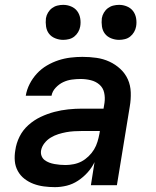

<svg xmlns="http://www.w3.org/2000/svg" viewBox="-20 -762 640 790"><path d="M206 8Q183 8 160.5 5Q138 2 118 -5.5Q98 -13 81 -26Q64 -39 53.5 -58Q43 -77 41 -99Q39 -121 43 -144Q47 -173 60.5 -200Q74 -227 97 -247.5Q120 -268 147.5 -281Q175 -294 203.5 -301.5Q232 -309 261 -312Q290 -315 318 -315H406L410 -339Q413 -361 408.5 -381Q404 -401 389 -414Q374 -427 353.5 -432Q333 -437 312 -437Q294 -437 275.5 -434.5Q257 -432 240 -424Q223 -416 209 -401Q195 -386 192 -368H86Q90 -393 102 -416.5Q114 -440 132 -459.5Q150 -479 173 -492.5Q196 -506 220.5 -514Q245 -522 270 -525Q295 -528 319 -528Q349 -528 377 -524Q405 -520 430 -508.5Q455 -497 475 -478.5Q495 -460 506 -435.5Q517 -411 518 -382Q519 -353 514 -324L461 0H354L369 -95Q358 -72 340.5 -52.5Q323 -33 301 -18.5Q279 -4 254.5 2Q230 8 206 8ZM250 -83Q266 -83 283.5 -86.5Q301 -90 316 -98Q331 -106 344.5 -119Q358 -132 367 -147Q376 -162 381 -178.5Q386 -195 389 -211L391 -223H318Q302 -223 285 -222Q268 -221 252 -218Q236 -215 220 -210Q204 -205 189 -196Q174 -187 163 -173Q152 -159 149 -143Q147 -131 151 -120.5Q155 -110 163.5 -103.5Q172 -97 182.5 -93Q193 -89 204.5 -87Q216 -85 227 -84Q238 -83 250 -83ZM470 -598Q453 -598 437 -604.5Q421 -611 411.5 -623.5Q402 -636 399.5 -653Q397 -670 399 -687Q401 -699 407.5 -710Q414 -721 424 -728.5Q434 -736 446 -739Q458 -742 470 -742Q487 -742 502.5 -735.5Q518 -729 527.5 -716.5Q537 -704 540 -687Q543 -670 540 -653Q538 -641 531.5 -630Q525 -619 515.5 -611.5Q506 -604 494 -601Q482 -598 470 -598ZM240 -598Q223 -598 207 -604.5Q191 -611 181.5 -623.5Q172 -636 169.5 -653Q167 -670 169 -687Q171 -699 177.5 -710Q184 -721 194 -728.5Q204 -736 216 -739Q228 -742 240 -742Q257 -742 272.5 -735.5Q288 -729 297.5 -716.5Q307 -704 310 -687Q313 -670 310 -653Q308 -641 301.5 -630Q295 -619 285.5 -611.5Q276 -604 264 -601Q252 -598 240 -598Z"/></svg>

Font: Iosevka SmBd Ex Obl
Style: Regular
Weight: 600
Width: 7
Italic angle: -9°
Monospace: yes
Designer: Belleve Invis
Foundry: Belleve Invis
Version: Version 32.5.0; ttfautohint (v1.8.4)